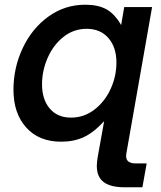

<svg xmlns="http://www.w3.org/2000/svg" viewBox="-20 -589 680 813"><path d="M508 204Q448 204 419 182Q390 160 390 114Q390 100 393 80L421 -76Q376 -27 334 -8Q292 11 239 11Q145 11 91 -49Q37 -109 37 -209Q37 -302 76 -385Q115 -468 184.5 -518.5Q254 -569 341 -569Q395 -569 430 -550Q465 -531 493 -483L506 -559H624L515 61Q514 66 514 72Q514 103 555 103H601L583 204ZM473 -324Q473 -389 439 -428Q405 -467 347 -467Q292 -467 249 -433Q206 -399 182 -344.5Q158 -290 158 -232Q158 -168 190.5 -129.5Q223 -91 281 -91Q336 -91 380 -125Q424 -159 448.5 -212.5Q473 -266 473 -324Z"/></svg>

Font: Open Sauce One SemiBold Italic
Style: Regular
Weight: 600
Italic angle: -10°
Designer: Alfredo Marco Pradil
Foundry: Creative Sauce Fz LLC
Version: Version 1.477